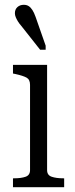

<svg xmlns="http://www.w3.org/2000/svg" viewBox="-20 -779 313 799"><path d="M176 -509V-71Q176 -50 195 -43.5Q214 -37 243 -37H247V0H34V-37H39Q68 -37 86.5 -43.5Q105 -50 105 -71V-426Q105 -448 90.5 -456Q76 -464 44 -471L34 -473V-509ZM128 -709 170 -589V-572H147L68 -672Q60 -681 54.5 -690Q49 -699 45.5 -707.5Q42 -716 42 -724Q42 -740 52.5 -749.5Q63 -759 79 -759Q91 -759 99.5 -753.5Q108 -748 115 -737Q122 -726 128 -709Z"/></svg>

Font: Roboto Serif 28pt Condensed Light
Style: Regular
Weight: 300
Width: 3
Designer: Greg Gazdowicz
Foundry: Commercial Type
Version: Version 1.008